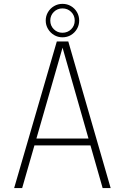

<svg xmlns="http://www.w3.org/2000/svg" viewBox="-20 -950 630 970"><path d="M51.5 0 267 -740.5H325L539 0H498.5L295.5 -711H296.5L92 0ZM138.5 -215.5V-250H453.5V-215.5ZM295.5 -784.5Q321.5 -784.5 339.5 -802.2Q357.5 -820 357.5 -846Q357.5 -872 339.5 -889.8Q321.5 -907.5 295.5 -907.5Q270 -907.5 252 -889.8Q234 -872 234 -846Q234 -820 252 -802.2Q270 -784.5 295.5 -784.5ZM295.5 -761.5Q272.5 -761.5 253.2 -773Q234 -784.5 222.5 -803.8Q211 -823 211 -846Q211 -869.5 222.5 -888.8Q234 -908 253.2 -919.2Q272.5 -930.5 295.5 -930.5Q319.5 -930.5 338.5 -919.2Q357.5 -908 368.8 -888.8Q380 -869.5 380 -846Q380 -823 368.8 -803.8Q357.5 -784.5 338.5 -773Q319.5 -761.5 295.5 -761.5Z"/></svg>

Font: Epilogue ExtraLight
Style: Regular
Weight: 250
Designer: Tyler Finck
Foundry: Etcetera Type Co
Version: Version 2.112